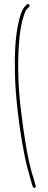

<svg xmlns="http://www.w3.org/2000/svg" viewBox="-20 -716 238 950"><path d="M54 -350C56 -236 77 -74 96 24C105 74 114 112 123 141C131 170 135 188 138 195V196L143 210C151 216 157 216 157 203L153 192V191C151 182 146 165 137 137C114 52 98 -51 85 -161C70 -272 66 -394 74 -502C79 -566 85 -601 100 -645C104 -657 107 -666 115 -673L124 -682C125 -683 126 -686 126 -688C126 -693 123 -696 118 -696C116 -696 114 -695 113 -694L104 -685C88 -669 77 -633 70 -596C55 -529 52 -444 54 -350Z"/></svg>

Font: Stray Cat
Style: ExLtExt
Weight: 200
Version: Version 1.0